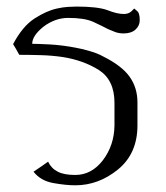

<svg xmlns="http://www.w3.org/2000/svg" viewBox="-20 -552 501 579"><path d="M394.5 -243.2Q394.5 -287.1 371.1 -320.3Q347.7 -353.5 291 -381.8Q273.4 -391.6 252 -397.5Q230.5 -404.3 208 -408.2Q167 -416 129.9 -418Q92.8 -419.9 77.1 -419.9Q77.1 -444.3 111.3 -471.7Q146.5 -498 185.5 -498Q234.4 -498 260.7 -486.3Q286.1 -474.6 306.6 -463.9Q317.4 -459 328.1 -455.1Q339.8 -451.2 352.5 -451.2Q376 -451.2 388.7 -462.9Q401.4 -474.6 401.4 -491.2Q401.4 -513.7 392.6 -519.5Q384.8 -526.4 384.8 -526.4Q384.8 -526.4 376 -517.6Q367.2 -509.8 353.5 -509.8Q333 -509.8 303.7 -521.5Q274.4 -532.2 210 -532.2Q199.2 -532.2 184.6 -531.2Q169.9 -530.3 152.3 -526.4Q120.1 -519.5 84 -496.1Q47.9 -472.7 19.5 -418.9Q26.4 -408.2 38.1 -386.7Q68.4 -386.7 102.5 -385.7Q136.7 -384.8 169.9 -379.9Q231.4 -370.1 278.3 -340.8Q325.2 -310.5 325.2 -242.2Q325.2 -218.8 325.2 -172.9Q324.2 -113.3 290 -68.4Q255.9 -24.4 207 -24.4Q172.9 -24.4 154.3 -34.2Q134.8 -43.9 125 -64.5Q110.4 -53.7 81.1 -34.2Q102.5 -6.8 140.6 0Q178.7 6.8 207 6.8Q277.3 6.8 335.9 -41Q394.5 -88.9 394.5 -173.8Q394.5 -197.3 394.5 -243.2Z"/></svg>

Font: BSRU BANSOMDEJ
Style: Regular
Weight: 400
Designer: Wisit Potiwat
Version: Version 1.000;PS 002.000;hotconv 1.0.70;makeotf.lib2.5.58329